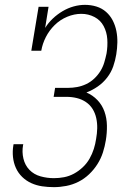

<svg xmlns="http://www.w3.org/2000/svg" viewBox="-20 -763 540 791"><path d="M202 8Q177 8 153.5 4.5Q130 1 109 -8.5Q88 -18 71.5 -34Q55 -50 45.5 -71Q36 -92 33.5 -116Q31 -140 35 -164L36 -169H76L75 -165Q70 -137 76.5 -109.5Q83 -82 101.5 -63Q120 -44 147 -36.5Q174 -29 202 -29Q223 -29 244 -33Q265 -37 284.5 -47.5Q304 -58 321 -74Q338 -90 349 -109.5Q360 -129 366.5 -149.5Q373 -170 376 -191Q380 -213 380.5 -234.5Q381 -256 376.5 -276.5Q372 -297 361.5 -314Q351 -331 334 -342.5Q317 -354 296.5 -359Q276 -364 254 -364H201L207 -401H260Q279 -401 298 -404.5Q317 -408 335 -416.5Q353 -425 368 -439Q383 -453 393.5 -470Q404 -487 409.5 -505.5Q415 -524 419 -543Q424 -573 422 -602Q420 -631 407 -655.5Q394 -680 369 -693Q344 -706 315 -706Q286 -706 257 -694Q228 -682 205.5 -660Q183 -638 169 -610.5Q155 -583 150 -554H109L139 -735H180L166 -648Q179 -669 197.5 -686.5Q216 -704 238 -717Q260 -730 283.5 -736.5Q307 -743 330 -743Q355 -743 377.5 -736Q400 -729 417 -714Q434 -699 444.5 -678.5Q455 -658 459.5 -635Q464 -612 463.5 -588Q463 -564 459 -539Q455 -514 446.5 -489.5Q438 -465 421.5 -443.5Q405 -422 382.5 -406.5Q360 -391 336 -382Q362 -371 381.5 -350.5Q401 -330 410.5 -303Q420 -276 420.5 -245.5Q421 -215 416 -185Q412 -160 404 -135Q396 -110 381.5 -87Q367 -64 347 -45Q327 -26 303 -14Q279 -2 253 3Q227 8 202 8Z"/></svg>

Font: Iosevka Curly Slab Extralight
Style: Italic
Weight: 200
Italic angle: -9°
Monospace: yes
Designer: Belleve Invis
Foundry: Belleve Invis
Version: Version 22.1.2; ttfautohint (v1.8.4)